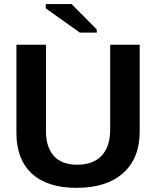

<svg xmlns="http://www.w3.org/2000/svg" viewBox="-20 -906 762 936"><path d="M353 9.8Q210.9 9.8 135.5 -59.6Q60.1 -128.9 60.1 -257.8V-688H204.1V-269Q204.1 -187.5 242.9 -145.3Q281.7 -103 356.9 -103Q434.1 -103 475.6 -147.2Q517.1 -191.4 517.1 -273.9V-688H661.1V-265.1Q661.1 -134.3 580.3 -62.3Q499.5 9.8 353 9.8ZM369.1 -747.1 203.1 -865.2V-886.2H329.1L451.7 -762.2V-747.1Z"/></svg>

Font: Arial
Style: Bold
Weight: 700
Designer: Steve Matteson
Foundry: Ascender Corporation
Version: Version 2.00.3